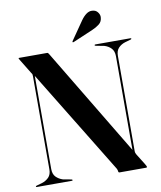

<svg xmlns="http://www.w3.org/2000/svg" viewBox="-95 -957 863 1032"><g transform="rotate(-10 337.0 -441.0)"><path d="M217.5 -3.5Q217.5 -2 216.5 -1Q215.5 0 213 0H21.5Q19 0 18 -1Q17 -2 17 -3.5Q17 -5.5 22.5 -7.5L52.5 -16Q74.5 -23 89.5 -38.2Q104.5 -53.5 104.5 -82V-589Q104.5 -596 103.8 -599.5Q103 -603 97.5 -610.5L51 -686.5Q49 -690.5 47 -693.5Q45 -696.5 45 -698Q45 -699.5 46 -699.8Q47 -700 49.5 -700H201Q204.5 -700 206.8 -697.5Q209 -695 212.5 -689L570 -94.5L562.5 -79V-618Q562.5 -646.5 547.5 -662Q532.5 -677.5 510 -684L465 -692.5Q459.5 -694.5 459.5 -696.5Q459.5 -698 460.8 -699Q462 -700 464 -700H655.5Q658 -700 659.2 -699Q660.5 -698 660.5 -696.5Q660.5 -694.5 655 -692.5L625 -684Q603 -677.5 588 -662Q573 -646.5 573 -618V-98.5Q573 -92.5 574.8 -87.8Q576.5 -83 579 -79L614.5 -22Q620 -13 621.8 -9Q623.5 -5 623.5 -3Q623.5 -2 622.2 -1Q621 0 617.5 0H474Q466.5 0 466.5 -7.5Q466.5 -10 465.2 -14.2Q464 -18.5 462 -22L94 -623.5L114.5 -624V-81.5Q114.5 -53.5 129.5 -38.2Q144.5 -23 166.5 -16L212.5 -7.5Q217.5 -5.5 217.5 -3.5ZM417 -840Q431.5 -860.5 446.8 -871.5Q462 -882.5 478 -881.5Q497.5 -881 508.2 -867.5Q519 -854 518.5 -840Q517.5 -815 500.2 -801.8Q483 -788.5 461.5 -779.5L352.5 -733Q351 -732.5 349 -732.2Q347 -732 346 -733.5Q345.5 -734.5 346 -736.2Q346.5 -738 347.5 -739.5Z"/></g></svg>

Font: Fraunces 120pt SemiBold
Style: Regular
Weight: 600
Version: Version 1.000;[b76b70a41]